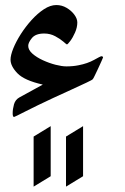

<svg xmlns="http://www.w3.org/2000/svg" viewBox="-20 -335 485 747"><path d="M380.9 -111.3Q380.9 -110.4 375.2 -97.9Q369.6 -85.4 362.1 -69.1Q354.5 -52.7 348.4 -40.3Q342.3 -27.8 340.8 -26.9Q339.8 -24.4 315.9 -13.2Q292 -2 256.8 14.2Q221.7 30.3 186.5 46.4Q121.6 76.7 79.1 98.4Q36.6 120.1 34.7 120.1Q29.3 120.1 29.3 106Q29.3 89.4 34.4 71Q39.6 52.7 55.7 43.9L146.5 -5.9Q74.7 -22 47.9 -49.8Q21 -77.6 21 -103Q21 -120.1 31.7 -146.7Q42.5 -173.3 61 -202.4Q79.6 -231.4 102.8 -257.1Q126 -282.7 150.9 -299.1Q175.8 -315.4 199.2 -315.4Q220.7 -315.4 239.3 -304.4Q257.8 -293.5 269.3 -277.8Q280.8 -262.2 280.8 -247.6Q280.8 -228.5 272 -208.5Q263.2 -188.5 253.2 -175.3Q243.2 -162.1 240.2 -162.1Q238.8 -162.1 226.6 -172.9Q214.4 -183.6 194.8 -194.1Q175.3 -204.6 151.9 -204.6Q118.7 -204.6 104.2 -187Q89.8 -169.4 89.8 -156.7Q89.8 -140.6 106.2 -126.2Q122.6 -111.8 147 -100.6Q171.4 -89.4 196.3 -83Q221.2 -76.7 238.3 -76.7Q264.2 -76.7 285.6 -81.1Q320.8 -87.9 346.2 -102.1Q371.6 -116.2 373.5 -116.2Q380.9 -116.2 380.9 -111.3ZM177.2 350.6 110.8 391.1V196.3L177.2 155.8ZM303.2 350.6 236.8 391.1V196.3L303.2 155.8Z"/></svg>

Font: Scheherazade New SemiBold
Style: Regular
Weight: 600
Designer: SIL International
Foundry: SIL International
Version: Version 4.000